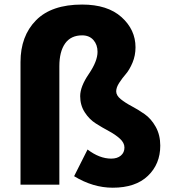

<svg xmlns="http://www.w3.org/2000/svg" viewBox="-20 -831 771 864"><path d="M487.3 13.7Q398.4 13.7 313.5 -38.1L374 -158.2Q427.7 -117.2 480.5 -117.2Q507.8 -117.2 523.9 -130.9Q540 -144.5 540 -167Q540 -188.5 519.5 -207Q499 -225.6 469.7 -241.2Q440.4 -256.8 411.1 -275.4Q381.8 -293.9 361.3 -325.7Q340.8 -357.4 340.8 -398.4Q340.8 -441.4 379.9 -498.5Q418.9 -555.7 418.9 -597.7Q418.9 -629.9 400.4 -650.9Q381.8 -671.9 349.6 -671.9Q298.8 -671.9 272.9 -635.3Q247.1 -598.6 247.1 -533.2V0H72.3V-551.8Q72.3 -668.9 142.1 -739.7Q211.9 -810.5 349.6 -810.5Q463.9 -810.5 526.9 -753.9Q589.8 -697.3 589.8 -618.2Q589.8 -581.1 576.2 -548.8Q562.5 -516.6 546.4 -498Q530.3 -479.5 516.6 -458.5Q502.9 -437.5 502.9 -419.9Q502.9 -401.4 523.4 -384.8Q543.9 -368.2 572.8 -353Q601.6 -337.9 630.9 -317.4Q660.2 -296.9 680.7 -260.3Q701.2 -223.6 701.2 -175.8Q701.2 -92.8 645.5 -39.6Q589.8 13.7 487.3 13.7Z"/></svg>

Font: Gen Shin Gothic Heavy
Style: Bold
Weight: 900
Designer: [Source Han Sans]
Ryoko NISHIZUKA  (kana & ideographs); Paul D. Hunt (Latin, Greek & Cyrillic); Wenlong ZHANG  (bopomofo
Version: Version 1.002.20150607